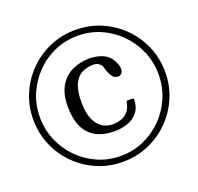

<svg xmlns="http://www.w3.org/2000/svg" viewBox="-147 -896 1235 1195"><g transform="rotate(-20 471.0 -299.0)"><path d="M470.7 137.2Q380.4 137.2 301.3 103.3Q222.2 69.3 162.1 9.3Q102.1 -50.8 68.1 -129.9Q34.2 -209 34.2 -299.3Q34.2 -389.6 68.1 -469Q102.1 -548.3 162.1 -608.4Q222.2 -668.5 301.3 -702.4Q380.4 -736.3 470.7 -736.3Q561 -736.3 640.4 -702.4Q719.7 -668.5 779.8 -608.4Q839.8 -548.3 873.8 -469Q907.7 -389.6 907.7 -299.3Q907.7 -209 873.8 -129.9Q839.8 -50.8 779.8 9.3Q719.7 69.3 640.4 103.3Q561 137.2 470.7 137.2ZM470.7 98.1Q552.2 98.1 623.3 66.9Q694.3 35.6 748.5 -19.3Q802.7 -74.2 833.3 -146.2Q863.8 -218.3 863.8 -299.3Q863.8 -380.9 833.3 -452.6Q802.7 -524.4 748.5 -579.6Q694.3 -634.8 623.3 -666Q552.2 -697.3 470.7 -697.3Q389.6 -697.3 318.4 -666Q247.1 -634.8 193.1 -579.6Q139.2 -524.4 108.6 -452.6Q78.1 -380.9 78.1 -299.3Q78.1 -218.3 108.6 -146.2Q139.2 -74.2 193.1 -19.3Q247.1 35.6 318.4 66.9Q389.6 98.1 470.7 98.1ZM489.7 -59.6Q263.7 -59.6 263.7 -303.7Q263.7 -385.3 294.2 -437.5Q324.7 -489.7 377 -514.6Q429.2 -539.6 494.1 -539.6Q512.7 -539.6 538.6 -534.9Q564.5 -530.3 590.1 -517.1Q615.7 -503.9 632.3 -478Q645.5 -458 650.9 -441.4Q656.2 -424.8 656.2 -412.1Q656.2 -393.1 647 -382.8Q637.7 -372.6 625.5 -372.6Q600.1 -372.6 589.4 -387Q578.6 -401.4 571.3 -417.5Q563.5 -433.6 560.1 -449.7Q556.6 -465.8 547.4 -476.6Q547.4 -476.6 534.9 -485.6Q522.5 -494.6 501.5 -494.6Q461.9 -494.6 428.2 -478.8Q394.5 -462.9 373.8 -420.7Q353 -378.4 353 -298.8Q353 -239.7 366 -201.9Q378.9 -164.1 399.7 -142.6Q420.4 -121.1 443.8 -112.5Q467.3 -104 487.8 -104Q514.6 -104 541.3 -111.6Q567.9 -119.1 588.6 -140.1Q609.4 -161.1 617.7 -202.1Q618.2 -205.1 619.1 -208.7Q620.1 -212.4 624.5 -212.4L659.7 -212.9Q666 -212.9 666.7 -208.7Q667.5 -204.6 667.5 -201.2Q665.5 -150.4 639.6 -119.1Q613.8 -87.9 573.7 -73.7Q533.7 -59.6 489.7 -59.6Z"/></g></svg>

Font: Gelasio Medium
Style: Regular
Weight: 500
Designer: Eben Sorkin
Foundry: Eben Sorkin
Version: Version 1.008